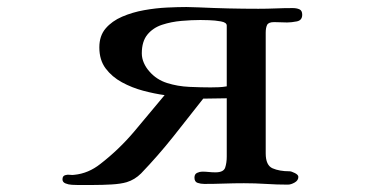

<svg xmlns="http://www.w3.org/2000/svg" viewBox="-20 -527 1040 547"><path d="M626 -454Q626 -463 609.5 -466Q593 -469 575 -469.5Q557 -470 551 -470Q526 -470 497 -467.5Q468 -465 442 -456.5Q416 -448 400 -428.5Q384 -409 384 -375Q384 -361 390 -347.5Q396 -334 406 -323Q426 -300 456 -290.5Q486 -281 519.5 -279.5Q553 -278 580 -278Q591 -278 603 -278.5Q615 -279 626 -281ZM841 -485Q841 -469 825.5 -466Q810 -463 798 -463Q789 -463 779.5 -463.5Q770 -464 761 -464Q745 -464 741 -456Q737 -448 737 -434V-90Q737 -56 756.5 -47.5Q776 -39 805 -39Q810 -39 820 -34Q830 -29 830 -23Q830 -13 819.5 -7Q809 -1 800 -1Q769 -1 738 -3Q707 -5 675 -5Q647 -5 618.5 -4Q590 -3 562 -3Q552 -3 543 -6Q534 -9 534 -21Q534 -31 541.5 -34.5Q549 -38 556 -38Q566 -38 575 -37Q584 -36 594 -36Q617 -36 621.5 -49.5Q626 -63 626 -81V-247L559 -246Q516 -191 473 -137Q430 -83 382 -33Q364 -15 341 -8Q324 -3 298 -1.5Q272 0 245.5 0Q219 0 200 0Q195 0 185 -0.5Q175 -1 166.5 -4.5Q158 -8 158 -16Q158 -26 166 -28Q172 -30 179 -29Q186 -28 192 -29Q232 -33 266 -60Q319 -101 362.5 -152.5Q406 -204 449 -256Q420 -260 388 -268.5Q356 -277 327.5 -292.5Q299 -308 281 -332Q263 -356 263 -392Q263 -425 281 -446Q299 -467 328 -479.5Q357 -492 390.5 -498Q424 -504 456 -505.5Q488 -507 511 -507Q520 -507 528.5 -506.5Q537 -506 546 -506Q589 -504 631 -503Q673 -502 716 -502Q741 -502 765 -503Q789 -504 814 -504Q825 -504 833 -500.5Q841 -497 841 -485Z"/></svg>

Font: Kaisei Opti
Style: Bold
Weight: 700
Designer: Font-Kai, 金井和夫
Foundry: KAZUO KANAI
Version: Version 5.003